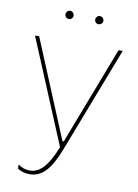

<svg xmlns="http://www.w3.org/2000/svg" viewBox="-95 -740 718 998"><g transform="rotate(10 264.0 -241.5)"><path d="M193 -635C205 -635 215 -644 215 -656C215 -668 205 -678 193 -678C181 -678 172 -668 172 -656C172 -644 181 -635 193 -635ZM350 -635C362 -635 372 -644 372 -656C372 -668 362 -678 350 -678C338 -678 329 -668 329 -656C329 -644 338 -635 350 -635ZM132 195C195 195 240 150 283 38L498 -520H476L278 -4H271L57 -520H35L264 29C224 130 184 176 129 176C107 176 86 169 68 155V176C85 189 108 195 132 195Z"/></g></svg>

Font: Fixel Text Thin
Style: Regular
Weight: 100
Width: 4
Designer: AlfaBravo + MacPaw
Foundry: Kyrylo Tkachov, Marchela Mozhyna, Serhii Makarenko, Maria Weinstein, Zakhar Kryvoshyya
Version: Version 1.211